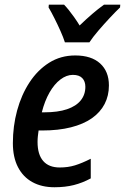

<svg xmlns="http://www.w3.org/2000/svg" viewBox="-20 -786 531 816"><path d="M211.4 9.8Q157.2 9.8 117.7 -12Q78.1 -33.7 56.4 -75.7Q34.7 -117.7 34.7 -177.7Q34.7 -249.5 52.7 -316.2Q70.8 -382.8 105.2 -435.5Q139.6 -488.3 188.7 -519.3Q237.8 -550.3 299.8 -550.3Q368.2 -550.3 405.5 -516.4Q442.9 -482.4 442.9 -422.9Q442.9 -379.4 424.6 -344Q406.2 -308.6 370.4 -283.4Q334.5 -258.3 281.5 -244.9Q228.5 -231.4 158.7 -231.4H144Q142.1 -219.7 140.9 -207.3Q139.6 -194.8 139.6 -182.6Q139.6 -129.4 163.6 -101.8Q187.5 -74.2 233.9 -74.2Q269 -74.2 298.6 -83.3Q328.1 -92.3 365.7 -111.3V-27.8Q330.6 -8.8 293.7 0.5Q256.8 9.8 211.4 9.8ZM157.7 -308.6H168Q226.1 -308.6 264.9 -321.8Q303.7 -335 323.2 -359.4Q342.8 -383.8 342.8 -417Q342.8 -440.4 329.6 -454.1Q316.4 -467.8 289.6 -467.8Q262.7 -467.8 236.8 -448.2Q210.9 -428.7 190.4 -392.8Q169.9 -356.9 157.7 -308.6ZM255.9 -606Q249 -627.4 236.8 -654.8Q224.6 -682.1 211.2 -708.7Q197.8 -735.4 186.5 -754.4L187.5 -766.1H252.4Q262.2 -755.9 273.2 -742.2Q284.2 -728.5 295.9 -711.9Q307.6 -695.3 318.4 -677.7Q345.7 -704.1 371.8 -726.6Q397.9 -749 421.9 -766.1H491.2L490.2 -754.4Q472.7 -737.8 447.3 -710.7Q421.9 -683.6 397.7 -655.3Q373.5 -627 359.9 -606Z"/></svg>

Font: Open Sans SemiCondensed SemiBold
Style: Italic
Weight: 600
Width: 4
Italic angle: -12°
Designer: Monotype Design Team
Foundry: Monotype Imaging Inc.
Version: Version 3.000